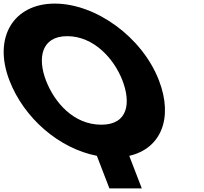

<svg xmlns="http://www.w3.org/2000/svg" viewBox="-141 -860 1133 1067"><path d="M114.4 -413C67 -536 87.6 -659 232.6 -659C378.6 -659 492 -536 539.4 -413C586.8 -290 572.2 -167 422.2 -167C268.2 -167 161.8 -290 114.4 -413ZM-88.6 -413C-7.9 -203.4 187.2 -34.7 397.2 5.8L467 187H647L577.3 6C753.3 -34.1 823.3 -203.1 742.4 -413C649.5 -654 391.9 -840 162.9 -840C-64.1 -840 -181.5 -654 -88.6 -413Z"/></svg>

Font: Hussar
Style: BdOpOblFour
Weight: 700
Foundry: Cannot Into Space Fonts
Version: Version 2.00